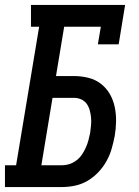

<svg xmlns="http://www.w3.org/2000/svg" viewBox="-42 -755 562 775"><path d="M-22 0V-88H23L116 -647H83V-735H463L437 -576H353L365 -647H217L184 -448H257Q286 -448 314.5 -441Q343 -434 365 -417Q387 -400 401 -376Q415 -352 421 -323.5Q427 -295 426.5 -265Q426 -235 421 -206Q416 -180 408.5 -154Q401 -128 387.5 -104Q374 -80 354.5 -59.5Q335 -39 311 -25Q287 -11 260.5 -5.5Q234 0 208 0ZM208 -88Q224 -88 239 -93Q254 -98 267 -108Q280 -118 289 -131.5Q298 -145 304.5 -159.5Q311 -174 315 -189Q319 -204 322 -219Q324 -234 325.5 -250Q327 -266 325.5 -281Q324 -296 320 -310.5Q316 -325 307.5 -336.5Q299 -348 285.5 -354Q272 -360 257 -360H170L125 -88Z"/></svg>

Font: Iosevka Slab Semibold
Style: Italic
Weight: 600
Italic angle: -9°
Monospace: yes
Designer: Belleve Invis
Foundry: Belleve Invis
Version: Version 11.1.1; ttfautohint (v1.8.3)